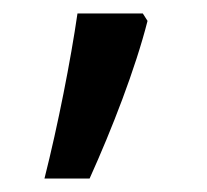

<svg xmlns="http://www.w3.org/2000/svg" viewBox="-20 -136 308 285"><path d="M46 129H113C146 56 181 -34 199 -105L192 -116H95C85 -47 66 50 46 129Z"/></svg>

Font: Noto Sans Gurmukhi UI
Style: Regular
Weight: 400
Designer: Jelle Bosma - Monotype Design Team
Foundry: Monotype Imaging Inc.
Version: Version 2.004